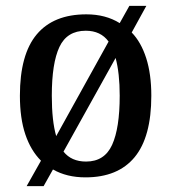

<svg xmlns="http://www.w3.org/2000/svg" viewBox="-20 -596 586 656"><path d="M120 -47Q85 -82 66.5 -137Q48 -192 48 -269Q48 -410 105.5 -478.5Q163 -547 275 -547Q341 -547 389 -517L422 -576H480L430 -485Q462 -452 479.5 -397.5Q497 -343 497 -269Q497 -128 440 -59Q383 10 272 10Q208 10 161 -17L129 40H71ZM351 -454Q324 -491 273 -491Q209 -491 183 -435.5Q157 -380 157 -269Q157 -183 172 -131ZM274 -44Q337 -44 363 -101Q389 -158 389 -269Q389 -346 375 -398L197 -78Q224 -44 274 -44Z"/></svg>

Font: Noto Serif Tamil SemiCondensed Medium
Style: Italic
Weight: 500
Width: 4
Italic angle: -12°
Designer: Indian Type Foundry, Tom Grace, and the Monotype Design Team
Foundry: Monotype Imaging Inc.
Version: Version 2.003; ttfautohint (v1.8.4.7-5d5b)